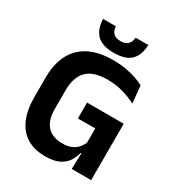

<svg xmlns="http://www.w3.org/2000/svg" viewBox="-196 -951 1006 1089"><g transform="rotate(30 307.0 -406.0)"><path d="M264 13.5Q191 13.5 141.8 -17.2Q92.5 -48 67.8 -106.2Q43 -164.5 43 -247V-374Q43 -509.5 115.2 -581Q187.5 -652.5 327 -652.5Q372 -652.5 409.8 -645.8Q447.5 -639 478.2 -628.8Q509 -618.5 531.5 -606L542.5 -493Q506 -512 459 -526.2Q412 -540.5 352 -540.5Q262 -540.5 219.5 -497.5Q177 -454.5 177 -368V-246.5Q177 -175.5 210.2 -137Q243.5 -98.5 312.5 -98.5Q345 -98.5 368.5 -108.5Q392 -118.5 407.5 -135.5Q423 -152.5 431 -172.5V-306.5L449 -266L317.5 -265.5V-369.5H557.5V-103.5L428.5 -104Q420.5 -71 402.5 -44.5Q384.5 -18 351 -2.2Q317.5 13.5 264 13.5ZM434.5 -131.5H557.5V0H430ZM307 -689.5Q230 -689.5 195.2 -725.2Q160.5 -761 159 -826H242.5Q244 -797.5 259.5 -781.8Q275 -766 307 -766Q338.5 -766 354.2 -781.8Q370 -797.5 372 -826H455Q453.5 -761 419 -725.2Q384.5 -689.5 307 -689.5Z"/></g></svg>

Font: Anek Latin SemiBold
Style: Regular
Weight: 600
Designer: Yesha Goshar
Foundry: Ek Type
Version: Version 1.003